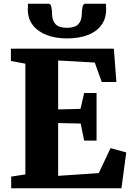

<svg xmlns="http://www.w3.org/2000/svg" viewBox="-20 -1002 702 1022"><path d="M115 -73.5V-663L38 -677.5V-743H586L599.5 -565.5H521.5L484.5 -669L289.5 -680V-419.5L408.5 -422.5L428 -507H494V-253.5H428L409.5 -344.5L289.5 -347V-66L505.5 -80.5L568.5 -213.5L652 -190.5L626.5 0H39.5V-62ZM239 -982Q250.5 -982 253.8 -963Q257 -944 257 -929.5Q257 -893.5 275.2 -873.8Q293.5 -854 336.5 -854Q379.5 -854 397.5 -873.8Q415.5 -893.5 415.5 -929.5Q415.5 -944 419 -963Q422.5 -982 433.5 -982H544Q544 -975 544.5 -967.5Q545 -960 545 -952Q545 -903 519.5 -868.2Q494 -833.5 447.2 -815.5Q400.5 -797.5 336 -797.5Q275 -797.5 228 -815.8Q181 -834 154.5 -868.5Q128 -903 128 -952Q128 -960 128.5 -967.5Q129 -975 129 -982Z"/></svg>

Font: Merriweather 28pt Black
Style: Regular
Weight: 900
Version: Version 2.100